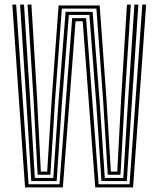

<svg xmlns="http://www.w3.org/2000/svg" viewBox="-20 -820 693 840"><path d="M89.6 0 33.9 -800H50.7L105 -13.9H240.3L295.7 -740.7H356.6L411.4 -13.9H546.8L602.6 -800H619.4L562.1 0H396.7L341.9 -726.9H310.4L255 0ZM116.8 -27.7 96 -366.1 67.8 -800H85L112.1 -378.1L132.4 -41.6H213.2L235.8 -373.8L267 -768.5H385.3L416.5 -369L438.5 -41.6H519.4L539.8 -371.9L568.1 -800H585.4L556 -360.1L534.9 -27.7H423.9L401.9 -356.5L371.1 -754.6H281.3L250.2 -360.5L227.9 -27.7ZM144.7 -55.5 126.6 -387.3 100.7 -800H117.5L141.9 -396.4L158.7 -69.3H186.5L206.9 -395.8L236.3 -796.2H416.1L445.4 -390.6L465.2 -69.3H493L510.2 -391.6L535.4 -800H552.2L525.3 -381.8L507.1 -55.5H451.4L431.2 -379.9L401.8 -782.3H250.5L221.1 -384.9L200.4 -55.5Z"/></svg>

Font: Big Shoulders Inline Text SC Thin
Style: Regular
Weight: 100
Designer: Patric King
Foundry: XO Type Co
Version: Version 2.002